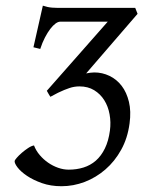

<svg xmlns="http://www.w3.org/2000/svg" viewBox="-20 -643 508 678"><path d="M437.5 -207Q430.7 -155.3 408 -114.3Q385.3 -73.2 352.3 -44.7Q319.3 -16.1 279.3 -0.7Q239.3 14.6 197.3 14.6Q159.2 14.6 128.2 3.7Q97.2 -7.3 75.4 -22Q53.7 -36.6 42.2 -51.5Q30.8 -66.4 31.7 -74.7Q32.2 -77.6 39.3 -85.9Q46.4 -94.2 56.9 -103.3Q67.4 -112.3 79.1 -120.1Q90.8 -127.9 100.1 -129.4Q106.9 -111.3 120.1 -95.7Q133.3 -80.1 149.9 -68.6Q166.5 -57.1 185.3 -50.5Q204.1 -43.9 222.7 -43.9Q250.5 -43.9 274.9 -51.5Q299.3 -59.1 318.4 -75.7Q337.4 -92.3 350.3 -118.7Q363.3 -145 368.2 -182.1Q372.1 -211.4 366.9 -239.5Q361.8 -267.6 348.1 -289.3Q334.5 -311 312.5 -324.5Q290.5 -337.9 260.7 -337.9Q242.2 -337.9 224.9 -332Q207.5 -326.2 187 -316.4L183.1 -314.5L158.2 -301.3L157.2 -302.2Q154.8 -305.2 151.9 -310.8Q148.9 -316.4 146.5 -320.3L145.5 -322.8V-323.2Q146 -323.2 146.5 -323.7L360.4 -566.4H192.4Q185.1 -566.4 176 -559.8Q167 -553.2 157.5 -540.8Q147.9 -528.3 138.7 -510.5Q129.4 -492.7 122.1 -470.2L98.1 -476.1L131.3 -623Q140.1 -620.1 147.9 -618.4Q155.8 -616.7 164.3 -616Q172.9 -615.2 183.1 -615.2H457.5L465.8 -594.2L284.2 -383.8Q292 -385.3 299.1 -386.2Q306.2 -387.2 313 -387.2Q341.3 -387.2 366.7 -375Q392.1 -362.8 409.7 -339.8Q427.2 -316.9 435.3 -283.4Q443.4 -250 437.5 -207Z"/></svg>

Font: Gentium Plus Phon
Style: Italic
Weight: 400
Italic angle: -8°
Designer: J. Victor Gaultney, Annie Olsen, Iska Routamaa, Becca Hirsbrunner
Foundry: SIL International
Version: Version 5.000